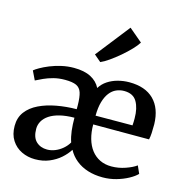

<svg xmlns="http://www.w3.org/2000/svg" viewBox="-125 -994 1086 1121"><g transform="rotate(15 418.0 -433.0)"><path d="M185.5 11Q141.5 11 104 -7Q66.5 -25 43.8 -60.2Q21 -95.5 21 -147Q21 -197.5 47.8 -232.8Q74.5 -268 120.5 -290.2Q166.5 -312.5 225 -323.2Q283.5 -334 346 -334.5V-358Q345.5 -407 336.8 -434Q328 -461 304.8 -471.8Q281.5 -482.5 236.5 -482.5Q198.5 -482.5 167.2 -474.2Q136 -466 110.8 -454.5Q85.5 -443 66 -433L40 -487Q49.5 -495.5 71.8 -508.2Q94 -521 125.2 -533.8Q156.5 -546.5 193.5 -555Q230.5 -563.5 269 -563.5Q331.5 -563.5 371.2 -542.8Q411 -522 429.5 -485Q446 -512 473.2 -530Q500.5 -548 534.2 -557Q568 -566 603 -566Q699.5 -566 751.5 -514.2Q803.5 -462.5 806 -367Q806 -336 804.8 -313.2Q803.5 -290.5 799.5 -273.5H462Q462 -226.5 473 -187.8Q484 -149 505.5 -121.2Q527 -93.5 557.5 -78.8Q588 -64 627 -64Q670 -64 711.5 -78.5Q753 -93 775.5 -110L796 -64Q779 -46 747.2 -28.8Q715.5 -11.5 675.8 -0.2Q636 11 594.5 11Q545 11 504 -2Q463 -15 432.5 -39.8Q402 -64.5 383.5 -99Q366 -71 337.8 -46Q309.5 -21 271.2 -5Q233 11 185.5 11ZM462 -326.5 685 -327.5Q686 -336.5 686.2 -348.5Q686.5 -360.5 686.5 -370Q686.5 -431.5 664 -470.2Q641.5 -509 586.5 -509Q561.5 -509 539 -499Q516.5 -489 499.5 -467Q482.5 -445 472.5 -410.5Q462.5 -376 462 -326.5ZM239 -62Q263.5 -62 287.5 -71.8Q311.5 -81.5 332 -99Q352.5 -116.5 365 -138.5Q354.5 -169 350.2 -205.2Q346 -241.5 346 -283Q295.5 -282.5 258.2 -273.2Q221 -264 196.2 -247.5Q171.5 -231 159.2 -209.2Q147 -187.5 147 -163Q147 -111 173 -86.5Q199 -62 239 -62ZM407 -636 366 -671 526.5 -875.5 607.5 -807Q596 -788 571.5 -762.2Q547 -736.5 516.8 -710.8Q486.5 -685 457.5 -664.8Q428.5 -644.5 408 -636Z"/></g></svg>

Font: Merriweather 28pt SemiBold
Style: Regular
Weight: 600
Version: Version 2.100